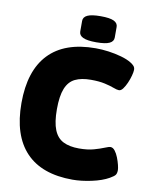

<svg xmlns="http://www.w3.org/2000/svg" viewBox="-96 -952 810 1030"><g transform="rotate(10 309.5 -437.0)"><path d="M371 8Q203 8 116.5 -83Q30 -174 30 -350Q30 -526 116.5 -617Q203 -708 372 -708Q406 -708 442.5 -703Q479 -698 512.5 -688.5Q546 -679 567 -666Q579 -659 586.5 -650.5Q594 -642 594 -630Q594 -618 588.5 -597.5Q583 -577 574 -556.5Q565 -536 554.5 -522Q544 -508 533 -508Q522 -508 502.5 -515.5Q483 -523 452 -530Q421 -537 376 -537Q324 -537 290 -520.5Q256 -504 239.5 -463Q223 -422 223 -350Q223 -279 239.5 -238Q256 -197 290 -180Q324 -163 376 -163Q423 -163 456.5 -172.5Q490 -182 511.5 -191Q533 -200 542 -200Q555 -200 566 -186Q577 -172 585 -151.5Q593 -131 597.5 -112.5Q602 -94 602 -85Q602 -68 596 -59Q590 -50 567 -37Q530 -16 474 -4Q418 8 371 8ZM368 -740Q319 -740 296.5 -750.5Q274 -761 274 -782V-840Q274 -861 296.5 -871.5Q319 -882 368 -882Q418 -882 440 -871.5Q462 -861 462 -840V-782Q462 -761 440 -750.5Q418 -740 368 -740Z"/></g></svg>

Font: Asap Black
Style: Regular
Weight: 900
Designer: Pablo Cosgaya
Foundry: Omnibus-Type
Version: Version 3.001; ttfautohint (v1.8.4.7-5d5b)